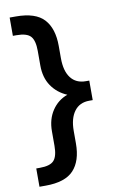

<svg xmlns="http://www.w3.org/2000/svg" viewBox="-101 -797 649 1045"><g transform="rotate(-10 223.5 -274.5)"><path d="M64 192.9H29.8V91.8H49.8Q106.9 91.8 127.9 68.4Q148.9 44.9 148.9 -12.2V-92.8Q148.9 -159.2 180.9 -207Q212.9 -254.9 266.1 -273.9Q211.9 -296.9 180.4 -343Q148.9 -389.2 148.9 -456.1V-537.1Q148.9 -594.2 127.9 -617.7Q106.9 -641.1 49.8 -641.1H29.8V-742.2H64Q172.9 -742.2 219.5 -691.2Q266.1 -640.1 266.1 -543.9V-476.1Q266.1 -404.8 295.2 -366.9Q324.2 -329.1 377.9 -329.1H397V-221.2H377.9Q324.2 -221.2 295.2 -182.1Q266.1 -143.1 266.1 -74.2V-4.9Q266.1 91.8 219 142.3Q171.9 192.9 64 192.9Z"/></g></svg>

Font: Cadman
Style: Bold
Weight: 700
Designer: Paul James MIller
Foundry: High-Logic / Made with FontCreator
Version: Version 2.114;March 28, 2021;FontCreator 13.0.0.2683 64-bit